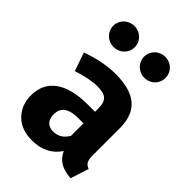

<svg xmlns="http://www.w3.org/2000/svg" viewBox="-237 -902 1021 1021"><g transform="rotate(45 274.0 -391.0)"><path d="M155 -799C110 -799 74 -764 74 -720C74 -676 110 -641 155 -641C200 -641 236 -676 236 -720C236 -764 200 -799 155 -799ZM386 -799C342 -799 306 -764 306 -720C306 -676 342 -641 386 -641C433 -641 467 -676 467 -720C467 -764 433 -799 386 -799ZM484 -360C484 -485 416 -548 264 -548C204 -548 131 -534 64 -509L100 -405C152 -422 204 -433 239 -433C306 -433 329 -414 329 -351V-328H275C114 -328 26 -265 26 -149C26 -100 42 -60 73 -29C104 2 146 17 199 17C271 17 324 -10 359 -63C382 -12 422 9 487 14L520 -89C495 -98 484 -114 484 -154ZM245 -96C206 -96 183 -120 183 -163C183 -216 218 -241 290 -241H329V-147C309 -113 281 -96 245 -96Z"/></g></svg>

Font: Fira Sans
Style: Bold
Weight: 700
Designer: Carrois Corporate & Edenspiekermann AG
Foundry: Carrois Corporate GbR & Edenspiekermann AG
Version: Version 4.203